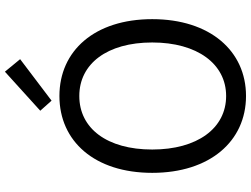

<svg xmlns="http://www.w3.org/2000/svg" viewBox="-140 -869 1022 782"><g transform="rotate(-90 371.0 -478.0)"><path d="M371 13C555 13 684 -134 684 -369C684 -604 555 -747 371 -747C187 -747 58 -604 58 -369C58 -134 187 13 371 13ZM371 -68C239 -68 153 -186 153 -369C153 -553 239 -666 371 -666C502 -666 589 -553 589 -369C589 -186 502 -68 371 -68ZM352 -779 521 -907 470 -969 311 -825Z"/></g></svg>

Font: Noto Sans Mono CJK SC Regular
Style: Regular
Weight: 400
Designer: Ryoko NISHIZUKA (kana & ideographs); Paul D. Hunt (Latin, Greek & Cyrillic); Wenlong ZHANG (bopomofo); Sandoll Communica
Foundry: Adobe Systems Incorporated
Version: Version 1.005;PS 1.005;hotconv 1.0.96;makeotf.lib2.5.65012